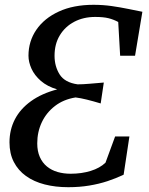

<svg xmlns="http://www.w3.org/2000/svg" viewBox="-20 -771 618 799"><path d="M264 8Q210.5 8 165.8 -3.5Q121 -15 88.2 -38.5Q55.5 -62 37.5 -97Q19.5 -132 19.5 -178.5Q19.5 -231 42 -274.5Q64.5 -318 109 -350Q153.5 -382 218 -399Q177 -411 150.2 -434.2Q123.5 -457.5 111 -485.2Q98.5 -513 98.5 -539Q98.5 -599 131.2 -647Q164 -695 224.8 -723Q285.5 -751 369.5 -751Q408 -751 444.8 -745.8Q481.5 -740.5 514 -733.8Q546.5 -727 572.5 -722L542 -539H480L472 -679.5Q452.5 -690 431.5 -695.2Q410.5 -700.5 376 -700.5Q327.5 -700.5 289.2 -680.5Q251 -660.5 229 -624.2Q207 -588 207 -539Q207 -495 228.2 -461.2Q249.5 -427.5 303 -420Q325 -420 352.8 -422.5Q380.5 -425 412 -427.5L399 -340.5Q367.5 -350 341.2 -356.5Q315 -363 294.5 -365.5Q244.5 -357.5 208.8 -330Q173 -302.5 154 -262.2Q135 -222 135 -174.5Q135 -141.5 145.8 -117.5Q156.5 -93.5 175.5 -78Q194.5 -62.5 219.8 -55.2Q245 -48 274 -48Q319.5 -48 357.5 -59.8Q395.5 -71.5 419 -94L459 -203H518.5L494.5 -44Q463 -29 427.5 -17.2Q392 -5.5 351.5 1.2Q311 8 264 8Z"/></svg>

Font: Merriweather 24pt
Style: Italic
Weight: 400
Italic angle: -7.8°
Designer: Eben Sorkin
Foundry: Eben Sorkin
Version: Version 2.101